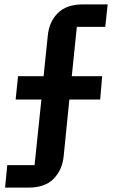

<svg xmlns="http://www.w3.org/2000/svg" viewBox="-20 -718 524 872"><path d="M13 32H137L168 -266H51L62 -372H178L197 -556Q203 -619 242.5 -658.5Q282 -698 356 -698H469L458 -596H329L306 -372H444L435 -266H295L269 -7Q262 55 223 94.5Q184 134 110 134H3Z"/></svg>

Font: IBM Plex Sans Devanagari SemiBold
Style: Regular
Weight: 600
Designer: Mike Abbink, Paul van der Laan, Pieter van Rosmalen, Erin McLaughlin
Foundry: Bold Monday
Version: Version 1.1